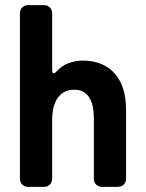

<svg xmlns="http://www.w3.org/2000/svg" viewBox="-20 -731 572 751"><path d="M58 -33V-678Q58 -693 67 -702Q76 -711 91 -711H151Q166 -711 175 -702Q184 -693 184 -678V-461Q184 -444 190 -444Q194 -444 203 -453Q221 -474 248.5 -484Q276 -494 303 -494Q347 -494 379 -479.5Q411 -465 432 -439.5Q453 -414 463 -379.5Q473 -345 473 -304V-33Q473 -18 464 -9Q455 0 440 0H380Q365 0 356 -9Q347 -18 347 -33V-273Q347 -292 343.5 -311Q340 -330 331.5 -345.5Q323 -361 308.5 -370.5Q294 -380 271 -380Q246 -380 229.5 -370Q213 -360 203 -344Q193 -328 188.5 -307.5Q184 -287 184 -266V-33Q184 -18 175 -9Q166 0 151 0H91Q76 0 67 -9Q58 -18 58 -33Z"/></svg>

Font: Higure Gothic Black
Style: Regular
Weight: 900
Designer: Yoshimichi Ohira
Foundry: Positype
Version: Version 1.000